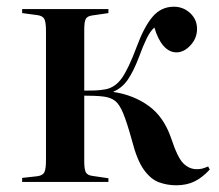

<svg xmlns="http://www.w3.org/2000/svg" viewBox="-20 -542 652 572"><path d="M505 10Q478 10 453.5 1Q429 -8 408.5 -36.5Q388 -65 373 -124Q358 -178 347 -204.5Q336 -231 323.5 -241Q311 -251 291 -254Q277 -256 260.5 -256.5Q244 -257 231 -257V-61Q231 -38 235.5 -29Q240 -20 255 -18L303 -11V0H46V-12L91 -17Q107 -19 112 -28.5Q117 -38 117 -65V-450Q117 -476 112 -485.5Q107 -495 91 -497L46 -503V-515H303V-503L255 -496Q240 -494 235.5 -485.5Q231 -477 231 -453V-272Q249 -272 263.5 -272.5Q278 -273 295 -276Q324 -282 343.5 -310Q363 -338 387 -402Q409 -462 434.5 -492Q460 -522 498 -522Q526 -522 546.5 -503Q567 -484 567 -456Q567 -428 547.5 -407Q528 -386 506 -386Q484 -386 467 -405.5Q450 -425 440 -460Q428 -450 417 -427.5Q406 -405 394 -372Q378 -330 361 -305Q344 -280 318 -269V-268Q378 -259 423 -226.5Q468 -194 490 -130Q509 -72 526.5 -55Q544 -38 566 -38Q575 -38 581.5 -39.5Q588 -41 600 -46L605 -37Q583 -13 559.5 -1.5Q536 10 505 10Z"/></svg>

Font: Literata 72pt Medium
Style: Regular
Weight: 500
Designer: Latin by Veronika Burian and Jose Scaglione. Greek by Irene Vlachou. Cyrillic by Vera Evstafieva.
Foundry: TypeTogether
Version: Version 3.002